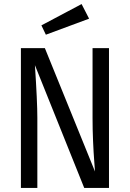

<svg xmlns="http://www.w3.org/2000/svg" viewBox="-20 -926 640 946"><path d="M382 -906 419 -834 206 -755 184 -801ZM395 0 152 -605Q164 -425 164 -345V0H83V-689H201L448 -81Q448 -86 444.5 -129.5Q441 -173 438.5 -231Q436 -289 436 -344V-689H517V0Z"/></svg>

Font: Fira Mono
Style: Regular
Weight: 400
Designer: Carrois Corporate & Edenspiekermann AG
Foundry: Carrois Corporate GbR & Edenspiekermann AG
Version: Version 3.206;PS 003.206;hotconv 1.0.70;makeotf.lib2.5.58329